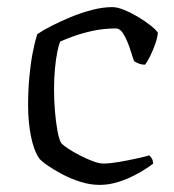

<svg xmlns="http://www.w3.org/2000/svg" viewBox="-20 -520 489 540"><path d="M260 0Q233 0 205 -9Q177 -18 153 -31Q129 -44 112 -56Q95 -68 90 -75Q75 -97 67 -137Q59 -177 59 -223Q59 -265 62.5 -303Q66 -341 72 -372Q78 -403 85 -424Q101 -435 125.5 -447.5Q150 -460 179 -472Q208 -484 238.5 -492Q269 -500 296 -500Q310 -500 329.5 -492Q349 -484 369 -472Q389 -460 404 -448Q419 -436 424 -428Q423 -415 417 -397.5Q411 -380 403 -363.5Q395 -347 388 -338Q379 -338 371 -341Q363 -344 357 -348Q352 -364 344.5 -386Q337 -408 327.5 -424Q318 -440 306 -440Q271 -440 239.5 -433Q208 -426 184 -417Q160 -408 149 -403Q145 -393 141 -373Q137 -353 134.5 -326.5Q132 -300 132 -268Q132 -239 134.5 -208Q137 -177 141.5 -152.5Q146 -128 152 -118Q158 -111 172.5 -101.5Q187 -92 205.5 -82.5Q224 -73 241.5 -66.5Q259 -60 271 -60Q288 -60 314.5 -64.5Q341 -69 365.5 -74.5Q390 -80 400 -83Q403 -80 406.5 -75Q410 -70 411 -60Q390 -44 365 -30.5Q340 -17 313.5 -8.5Q287 0 260 0Z"/></svg>

Font: Texturina Medium 12pt ExtraLight
Style: Regular
Weight: 250
Version: Version 1.002